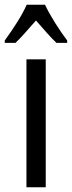

<svg xmlns="http://www.w3.org/2000/svg" viewBox="-46 -786 302 806"><path d="M146 0H65V-537H146ZM143 -766Q159 -732 185 -690.5Q211 -649 236 -616V-606H191Q170 -626 149 -650Q128 -674 105 -700Q82 -674 59.5 -648.5Q37 -623 19 -606H-26V-616Q1 -653 26.5 -693.5Q52 -734 66 -766Z"/></svg>

Font: Noto Sans Khmer ExtraCondensed
Style: Regular
Weight: 400
Width: 2
Designer: Danh Hong and the Monotype Design Team
Foundry: Monotype Imaging Inc.
Version: Version 2.004; ttfautohint (v1.8.4.7-5d5b)